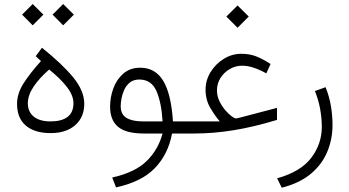

<svg xmlns="http://www.w3.org/2000/svg" viewBox="-20 -646 1691 929"><path d="M183.1 -415Q282.7 -335 335.2 -270.5Q387.7 -206.1 387.7 -143.6Q387.7 -79.1 344 -40.5Q300.3 -2 225.1 -2Q147.9 -2 105.2 -38.1Q62.5 -74.2 62.5 -143.6Q62.5 -192.9 93.5 -241.9Q124.5 -291 178.2 -350.6L152.8 -374ZM217.8 -309.6Q170.4 -268.1 142.6 -226.8Q114.7 -185.5 114.7 -146Q114.7 -105.5 143.1 -82Q171.4 -58.6 224.6 -58.6Q278.3 -58.6 306.9 -80.3Q335.4 -102.1 335.4 -146.5Q335.4 -184.6 303.2 -225.8Q271 -267.1 217.8 -309.6ZM234.4 -575.2 285.6 -626.5 337.4 -575.2 285.6 -523.4ZM86.9 -575.2 138.2 -626.5 189.9 -575.2 138.2 -523.4Z M658.7 -318.4Q731 -318.4 769.5 -255.4Q808.1 -192.4 816.9 -58.6H887.7V0H812.5Q793.9 100.1 729.7 167Q665.5 233.9 541.5 260.7L522.9 212.9Q632.8 188.5 689 133.8Q745.1 79.1 766.6 0H675.8Q590.3 0 551.5 -32.2Q512.7 -64.5 512.7 -129.9Q512.7 -176.3 528.8 -219.5Q544.9 -262.7 577.4 -290.5Q609.9 -318.4 658.7 -318.4ZM766.6 -58.6Q761.2 -150.4 736.8 -205.8Q712.4 -261.2 654.3 -261.2Q626.5 -261.2 608.9 -247.3Q591.3 -233.4 581.5 -212.2Q571.8 -190.9 567.9 -169.4Q564 -147.9 564 -132.3Q564 -92.3 592.3 -75.4Q620.6 -58.6 670.9 -58.6Z M1075.2 -565.9 1129.4 -619.6 1183.6 -565.9 1129.4 -511.7ZM974.6 -211.9Q974.6 -258.3 999.3 -297.9Q1023.9 -337.4 1063.2 -361.6Q1102.5 -385.7 1147 -385.7Q1187.5 -385.7 1219 -373.5Q1250.5 -361.3 1289.1 -336.4L1268.6 -291Q1235.8 -309.1 1206.8 -318.6Q1177.7 -328.1 1151.9 -328.1Q1119.6 -328.1 1091.8 -312Q1064 -295.9 1046.9 -268.8Q1029.8 -241.7 1029.8 -208.5Q1029.8 -181.6 1041.3 -157.5Q1052.7 -133.3 1068.8 -114.3Q1085 -95.2 1099.6 -84.2Q1114.3 -73.2 1120.6 -73.2Q1127.4 -73.2 1140.1 -76.7L1320.3 -124V-65.9Q1208 -31.7 1110.6 -15.9Q1013.2 0 919.4 0H868.2V-58.6H1043.5Q1022 -83 998.3 -122.6Q974.6 -162.1 974.6 -211.9Z M1555.2 -224.1Q1573.7 -178.7 1581.3 -132.3Q1588.9 -85.9 1588.9 -40.5Q1588.9 26.9 1563.7 87.9Q1538.6 148.9 1484.4 194.6Q1430.2 240.2 1343.3 262.2L1320.8 216.8Q1434.6 185.1 1485.8 117.9Q1537.1 50.8 1537.1 -32.7Q1537.1 -73.2 1529.3 -117.2Q1521.5 -161.1 1503.9 -205.6Z"/></svg>

Font: Vazir Thin WOL-UI
Style: Thin-WOL-UI
Weight: 100
Designer: Saber Rastikerdar
Foundry: Saber Rastikerdar
Version: Version 30.1.0